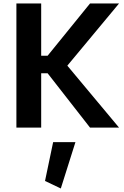

<svg xmlns="http://www.w3.org/2000/svg" viewBox="-20 -729 711 1097"><path d="M283.6 83.2 237.2 304.9 327.4 347.9 411 83.2ZM494.3 -709.1 251.9 -410.4H215.3V-709.1H73.7V0H215.3V-310.3H252.1L494.3 0H660.1L364.7 -353.8L660.1 -709.1Z"/></svg>

Font: Estedad VF
Style: Regular
Weight: 100
Designer: Amin Abedi
Version: Version 7.3